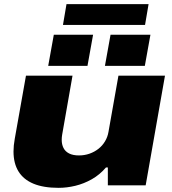

<svg xmlns="http://www.w3.org/2000/svg" viewBox="-20 -892 828 924"><path d="M262 12Q189 12 141 -8Q93 -28 69 -67Q45 -106 45 -163Q45 -177 46.5 -192.5Q48 -208 51 -224L105 -528H329L279 -243Q278 -237 277.5 -231Q277 -225 277 -219Q277 -197 285.5 -180Q294 -163 312.5 -153.5Q331 -144 360 -144Q387 -144 411 -152.5Q435 -161 454 -176Q473 -191 485.5 -212Q498 -233 502 -257L550 -528H774L681 0H499V-86H490Q460 -51 422 -29.5Q384 -8 343 2Q302 12 262 12ZM212 -575 239 -725H428L401 -575ZM485 -575 512 -725H704L677 -575ZM283 -772 300 -872H695L678 -772Z"/></svg>

Font: Archivo Expanded Black
Style: Italic
Weight: 900
Width: 7
Italic angle: -10°
Designer: Hector Gatti
Foundry: Omnibus-Type
Version: Version 2.001